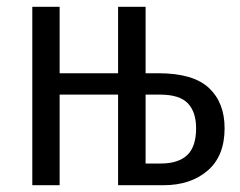

<svg xmlns="http://www.w3.org/2000/svg" viewBox="-20 -546 708 566"><path d="M446.8 -330.1Q549.3 -330.1 595.7 -286.9Q642.1 -243.7 642.1 -168Q642.1 -85.9 592 -43Q542 0 461.9 0H328.1V-267.1H155.8V0H75.2V-525.9H155.8V-330.1H328.1V-525.9H409.2V-330.1ZM454.1 -64Q505.4 -64 531.7 -88.6Q558.1 -113.3 558.1 -168Q558.1 -215.8 533.7 -241.5Q509.3 -267.1 451.2 -267.1H409.2V-64Z"/></svg>

Font: Fira Sans Compressed Book
Style: Regular
Weight: 350
Width: 1
Designer: Carrois Corporate & Edenspiekermann AG
Foundry: Carrois Corporate GbR & Edenspiekermann AG
Version: Version 4.203;PS 004.203;hotconv 1.0.88;makeotf.lib2.5.64775